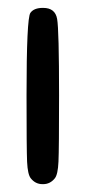

<svg xmlns="http://www.w3.org/2000/svg" viewBox="-20 -472 216 484"><path d="M56.6 -439.5Q65.4 -452.1 87.9 -452.1H88.9Q119.1 -452.1 124 -424.3Q128.9 -396.5 128.9 -231.4Q128.9 -96.7 127.4 -64.5Q126 -32.2 118.2 -22.5Q106.4 -7.8 88.9 -7.8Q87.9 -7.8 86.9 -7.8Q69.3 -7.8 57.6 -22.5Q49.8 -32.2 48.3 -64Q46.9 -95.7 46.9 -231.4Q46.9 -425.8 56.6 -439.5Z"/></svg>

Font: sage sans
Style: Regular
Weight: 400
Version: Version 001.032